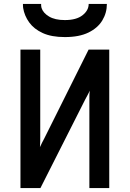

<svg xmlns="http://www.w3.org/2000/svg" viewBox="-20 -951 656 971"><path d="M83.5 0V-700H183.5V-251.5Q183.5 -243 183.2 -231.8Q183 -220.5 182 -207Q186 -216.5 193 -230Q200 -243.5 204 -251L428 -700H532.5V0H432V-448.5Q432 -457.5 432.2 -469.5Q432.5 -481.5 434.5 -492.5Q430 -483.5 422.8 -470Q415.5 -456.5 411 -448L184.5 0ZM308 -763.5Q240.5 -763.5 196.2 -783.8Q152 -804 127.8 -837.5Q103.5 -871 97 -911Q96.5 -915.5 96.2 -920.8Q96 -926 96 -931H188Q188 -926 188.2 -920.8Q188.5 -915.5 190 -911Q198 -885.5 228 -867.5Q258 -849.5 308 -849.5Q366.5 -849.5 397.5 -874Q428.5 -898.5 428.5 -931H520.5Q520.5 -886 497.5 -847.8Q474.5 -809.5 427.5 -786.5Q380.5 -763.5 308 -763.5Z"/></svg>

Font: Overpass Mono SemiBold
Style: Regular
Weight: 600
Monospace: yes
Designer: Delve Withrington, Dave Bailey
Foundry: Delve Fonts LLC
Version: Version 4.000